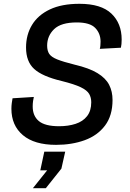

<svg xmlns="http://www.w3.org/2000/svg" viewBox="-20 -746 682 1010"><path d="M275 16Q161 16 100.5 -35Q40 -86 40 -174Q40 -189 42 -204Q44 -219 46 -229L158 -236Q156 -229 154 -215Q152 -201 152 -186Q152 -136 184.5 -109Q217 -82 291 -82Q339 -82 377.5 -94.5Q416 -107 438 -135Q460 -163 460 -208Q460 -233 449 -252Q438 -271 405 -287Q372 -303 304 -320Q203 -344 160 -383Q117 -422 117 -496Q117 -563 148.5 -615Q180 -667 242.5 -696.5Q305 -726 398 -726Q512 -726 566 -674.5Q620 -623 620 -538Q620 -526 619 -514.5Q618 -503 616 -495L505 -489Q507 -495 508 -505.5Q509 -516 509 -527Q509 -570 481 -599Q453 -628 384 -628Q301 -628 264.5 -592.5Q228 -557 228 -506Q228 -479 239 -462.5Q250 -446 281 -433.5Q312 -421 372 -406Q449 -388 492.5 -361.5Q536 -335 554 -300Q572 -265 572 -220Q572 -138 532.5 -85.5Q493 -33 425.5 -8.5Q358 16 275 16ZM153 244 228 150H192L213 52H323L303 141L221 244Z"/></svg>

Font: Geist Medium
Style: Italic
Weight: 500
Italic angle: -12°
Designer: Basement.studio, Andrés Briganti, Mateo Zaragoza
Foundry: Basement.studio, Vercel, Andrés Briganti, Guido Ferreyra, Mateo Zaragoza
Version: Version 1.500; ttfautohint (v1.8.4.7-5d5b)